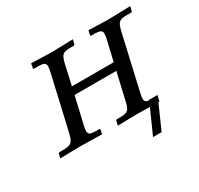

<svg xmlns="http://www.w3.org/2000/svg" viewBox="-123 -579 882 852"><g transform="rotate(-30 318.0 -153.0)"><path d="M501 -28 500 -26C484 -27 478 -33 478 -46C478 -53 479 -62 482 -74L546 -354C556 -395 564 -402 598 -403H624C628 -403 630 -405 631 -409L636 -430L521 -427L422 -430L417 -408C417 -405 418 -403 422 -403H442C467 -402 476 -397 476 -381C476 -375 475 -366 472 -354L448 -251H234L257 -354C267 -395 275 -402 309 -403H330C334 -403 336 -405 337 -409L342 -430L232 -427L128 -430L124 -408C123 -405 125 -403 128 -403H153C178 -402 187 -397 187 -381C187 -374 185 -365 183 -354L119 -75C109 -37 103 -28 66 -26H41C37 -26 35 -24 34 -21L29 0L134 -2L243 0L248 -21C248 -24 247 -26 243 -26H222C198 -27 189 -31 189 -48C189 -55 190 -63 193 -75L225 -212H439L407 -74C398 -35 391 -26 355 -25H334C331 -25 329 -23 328 -20L323 2L422 0L488 1L433 124H477L531 2H536L541 -19V-21L544 -28Z"/></g></svg>

Font: Libertinus Serif
Style: Italic
Weight: 400
Italic angle: -12°
Designer: Philipp H. Poll, Khaled Hosny
Foundry: Caleb Maclennan
Version: Version 7.050;RELEASE